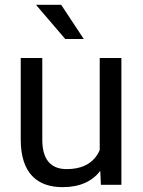

<svg xmlns="http://www.w3.org/2000/svg" viewBox="-20 -770 594 800"><path d="M397.9 -58.1 400.4 0H485.8V-528.3H395.5V-145C390.6 -133.3 384.3 -122.6 376.5 -113.3C353 -84 314.9 -65.4 257.8 -65.4C203.1 -65.4 156.2 -92.8 156.2 -187.5V-528.3H66.4V-188.5C66.4 -46.4 137.2 9.8 240.7 9.8C314 9.8 364.7 -15.1 397.9 -58.1ZM234.9 -750H129.9L252 -607.4H329.1Z"/></svg>

Font: Bert Sans
Style: Regular
Weight: 400
Designer: Christian Robertson (Google), Cristiano Sobral
Foundry: Google, Cristiano Sobral
Version: Version 3.101